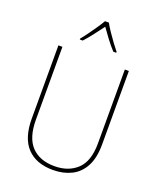

<svg xmlns="http://www.w3.org/2000/svg" viewBox="-171 -1119 970 1168"><g transform="rotate(20 314.5 -535.5)"><path d="M543 -305Q543 -217 513.5 -162Q484 -107 432 -81.5Q380 -56 314 -56Q205 -56 146 -118.5Q87 -181 87 -306V-780H113V-309Q113 -192 166 -136.5Q219 -81 315 -81Q405 -81 461 -133.5Q517 -186 517 -302V-780H543ZM328 -1015Q340 -993 359.5 -964Q379 -935 399 -908Q419 -881 433 -864V-858H414Q389 -885 362.5 -920Q336 -955 316 -984Q295 -956 268 -920.5Q241 -885 216 -858H197V-864Q213 -883 233 -910.5Q253 -938 272 -966Q291 -994 303 -1015Z"/></g></svg>

Font: Noto Sans Malayalam UI SemiCondensed Thin
Style: Regular
Weight: 100
Width: 4
Designer: Jelle Bosma - Monotype Design Team
Foundry: Monotype Imaging Inc.
Version: Version 2.104; ttfautohint (v1.8.4.7-5d5b)